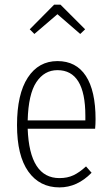

<svg xmlns="http://www.w3.org/2000/svg" viewBox="-20 -795 479 826"><path d="M227.1 -733.9 127.9 -648.9 107.9 -668.9 212.9 -774.9H240.2L346.2 -668.9L325.2 -648.9ZM391.1 -282.2Q391.1 -260.7 389.2 -241.2H99.1Q106.9 -28.8 235.8 -28.8Q270 -28.8 295.9 -41Q321.8 -53.2 350.1 -79.1L374 -51.8Q312.5 11.2 235.8 11.2Q150.4 11.2 101.8 -57.1Q53.2 -125.5 53.2 -256.8Q53.2 -390.1 99.6 -461.2Q146 -532.2 227.1 -532.2Q307.6 -532.2 349.4 -468.3Q391.1 -404.3 391.1 -282.2ZM347.2 -276.9V-296.9Q347.2 -493.2 227.1 -493.2Q170.9 -493.2 136.5 -441.7Q102.1 -390.1 99.1 -276.9Z"/></svg>

Font: Fira Sans Compressed ExtraLight
Style: Regular
Weight: 250
Width: 1
Designer: Carrois Corporate & Edenspiekermann AG
Foundry: Carrois Corporate GbR & Edenspiekermann AG
Version: Version 4.203;PS 004.203;hotconv 1.0.88;makeotf.lib2.5.64775